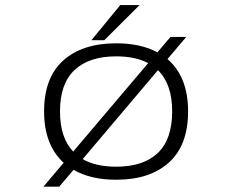

<svg xmlns="http://www.w3.org/2000/svg" viewBox="-20 -678 890 736"><path d="M330.5 -524 441 -658.5H515L380 -524ZM425.5 11Q327.5 11 262 -27L207 37.5H146.5L224 -54Q149 -122.5 149 -251Q149 -380.5 222.5 -446.2Q296 -512 425.5 -512Q519 -512 583.5 -477.5L633.5 -536.5H694L622 -451.5Q701 -383.5 701 -251Q701 -121.5 627.8 -55.2Q554.5 11 425.5 11ZM210 -251Q210 -150 260.5 -97L548 -436Q499 -462 425.5 -462Q322 -462 266 -409.8Q210 -357.5 210 -251ZM425.5 -39Q529.5 -39 584.8 -91.5Q640 -144 640 -251Q640 -355.5 585.5 -409L297 -68Q347.5 -39 425.5 -39Z"/></svg>

Font: League Mono Wide UltraLight
Style: Regular
Weight: 200
Width: 8
Designer: Tyler Finck
Foundry: The League of Moveable Type / Tyler Finck
Version: Version 2.210